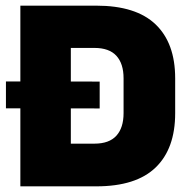

<svg xmlns="http://www.w3.org/2000/svg" viewBox="-20 -659 672 679"><path d="M1 -276V-371L332.5 -370.5V-275.5ZM179.5 0V-151H314Q366 -151 391.5 -179Q417 -207 417 -259V-382Q417 -434 391.5 -461.8Q366 -489.5 314 -489.5H179.5V-639H320.5Q461 -639 530.2 -572.8Q599.5 -506.5 599.5 -382V-258.5Q599.5 -133.5 530.5 -66.8Q461.5 0 320.5 0ZM52 0V-639H230.5V0Z"/></svg>

Font: Anek Gurmukhi ExtraBold
Style: Regular
Weight: 800
Designer: Sarang Kulkarni (Gurmukhi), Yesha Goshar (Latin)
Foundry: Ek Type
Version: Version 1.003